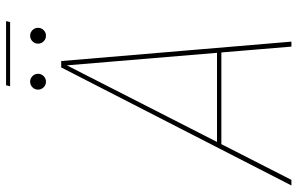

<svg xmlns="http://www.w3.org/2000/svg" viewBox="-190 -768 958 618"><g transform="rotate(-90 289.0 -459.0)"><path d="M1 0 381 -741H401.5L464 0H448L387.5 -724.5H388.5L19 0ZM128 -225.5 131 -239.5H439.5L436.5 -225.5ZM335 -790Q324.5 -790 317 -797.5Q309.5 -805 309.5 -815.5Q309.5 -826 317 -833.5Q324.5 -841 335 -841Q345.5 -841 353 -833.5Q360.5 -826 360.5 -815.5Q360.5 -805 353 -797.5Q345.5 -790 335 -790ZM483 -790Q472.5 -790 465 -797.5Q457.5 -805 457.5 -815.5Q457.5 -826 465 -833.5Q472.5 -841 483 -841Q493.5 -841 501 -833.5Q508.5 -826 508.5 -815.5Q508.5 -805 501 -797.5Q493.5 -790 483 -790ZM320.5 -905.5 323.5 -918.5H530L527 -905.5Z"/></g></svg>

Font: Epilogue Thin
Style: Italic
Weight: 250
Italic angle: -12°
Designer: Tyler Finck
Foundry: Etcetera Type Co
Version: Version 2.112